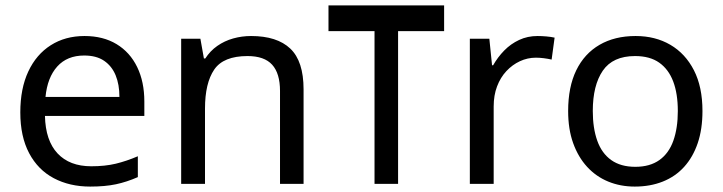

<svg xmlns="http://www.w3.org/2000/svg" viewBox="-20 -679 2668 709"><path d="M292 -546Q361 -546 410.5 -516Q460 -486 486.5 -431.5Q513 -377 513 -304V-251H146Q148 -160 192.5 -112.5Q237 -65 317 -65Q368 -65 407.5 -74.5Q447 -84 489 -102V-25Q448 -7 408 1.5Q368 10 313 10Q237 10 178.5 -21Q120 -52 87.5 -113.5Q55 -175 55 -264Q55 -352 84.5 -415Q114 -478 167.5 -512Q221 -546 292 -546ZM291 -474Q228 -474 191.5 -433.5Q155 -393 148 -321H421Q421 -367 407 -401Q393 -435 364.5 -454.5Q336 -474 291 -474Z M907 -546Q1003 -546 1052 -499.5Q1101 -453 1101 -349V0H1014V-343Q1014 -408 985 -440Q956 -472 894 -472Q805 -472 771 -422Q737 -372 737 -278V0H649V-536H720L733 -463H738Q756 -491 782.5 -509.5Q809 -528 841 -537Q873 -546 907 -546Z M1620 -659V-564H1450V0H1363V-564H1193V-659Z M1965 -546Q1980 -546 1997.5 -544.5Q2015 -543 2028 -540L2017 -459Q2004 -462 1988.5 -464Q1973 -466 1959 -466Q1928 -466 1900 -453Q1872 -440 1850 -416.5Q1828 -393 1815.5 -360Q1803 -327 1803 -286V0H1715V-536H1787L1797 -438H1801Q1818 -468 1842 -492.5Q1866 -517 1897 -531.5Q1928 -546 1965 -546Z M2574 -269Q2574 -202 2556.5 -150.5Q2539 -99 2506.5 -63Q2474 -27 2427.5 -8.5Q2381 10 2324 10Q2271 10 2226 -8.5Q2181 -27 2148 -63Q2115 -99 2096.5 -150.5Q2078 -202 2078 -269Q2078 -358 2108 -419.5Q2138 -481 2194 -513.5Q2250 -546 2327 -546Q2400 -546 2455.5 -513.5Q2511 -481 2542.5 -419.5Q2574 -358 2574 -269ZM2169 -269Q2169 -206 2185.5 -159.5Q2202 -113 2237 -88Q2272 -63 2326 -63Q2380 -63 2415 -88Q2450 -113 2466.5 -159.5Q2483 -206 2483 -269Q2483 -333 2466 -378Q2449 -423 2414.5 -447.5Q2380 -472 2325 -472Q2243 -472 2206 -418Q2169 -364 2169 -269Z"/></svg>

Font: usinhala05
Style: Book
Weight: 400
Designer: Jelle Bosma - Monotype Design Team
Foundry: Monotype Imaging Inc.
Version: Version 2.003